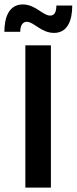

<svg xmlns="http://www.w3.org/2000/svg" viewBox="-45 -857 350 877"><path d="M47.5 -711.7C47.5 -742.5 60 -757.5 77.5 -757.5C109.2 -757.5 143.3 -706.7 201.7 -706.7C264.2 -706.7 285 -764.2 285 -831.7H212.5C212.5 -800 202.5 -785.8 184.2 -785.8C150.8 -785.8 116.7 -836.7 59.2 -836.7C-4.2 -836.7 -25 -777.5 -25 -711.7ZM187.5 0V-650H70.8V0Z"/></svg>

Font: Familjen Grotesk Medium
Style: Regular
Weight: 500
Designer: Anders Wikstroem, Jonas Baeckman, Matilda Gysing, Kristian Moeller
Foundry: Familjen STHLM AB
Version: Version 2.000